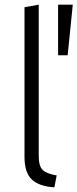

<svg xmlns="http://www.w3.org/2000/svg" viewBox="-20 -796 332 823"><path d="M213 7Q148 3 116.5 -26.5Q85 -56 85 -124V-765L146 -776V-128Q146 -83 163.5 -67Q181 -51 223 -44ZM229 -559V-776H292L270 -559Z"/></svg>

Font: Ubuntu Sans Light
Style: Regular
Weight: 300
Designer: Dalton Maag Ltd
Foundry: Dalton Maag Ltd
Version: Version 1.006; ttfautohint (v1.8.4.7-5d5b)